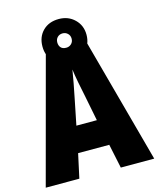

<svg xmlns="http://www.w3.org/2000/svg" viewBox="-128 -971 876 1060"><g transform="rotate(-15 310.0 -440.5)"><path d="M429 0 400 -138H222L192 0H0L192 -715H426L620 0ZM340 -434Q332 -471 323.5 -515.5Q315 -560 311 -592Q306 -561 298 -517.5Q290 -474 282 -436L252 -287H369ZM310 -634Q253 -634 218.5 -668.5Q184 -703 184 -757Q184 -812 218.5 -846.5Q253 -881 310 -881Q364 -881 400 -846Q436 -811 436 -758Q436 -704 400.5 -669Q365 -634 310 -634ZM310 -717Q327 -717 339 -728.5Q351 -740 351 -758Q351 -776 339 -787.5Q327 -799 310 -799Q292 -799 280.5 -787.5Q269 -776 269 -758Q269 -740 279 -728.5Q289 -717 310 -717Z"/></g></svg>

Font: Noto Sans Malayalam Condensed Black
Style: Regular
Weight: 900
Width: 3
Designer: Jelle Bosma - Monotype Design Team
Foundry: Monotype Imaging Inc.
Version: Version 2.104; ttfautohint (v1.8.4.7-5d5b)